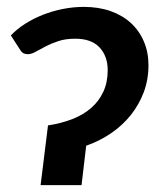

<svg xmlns="http://www.w3.org/2000/svg" viewBox="-20 -538 474 558"><path d="M411.5 -348.5C411.5 -373.5 407.1 -396.4 398.2 -417.2C389.4 -438.1 376.8 -456 360.5 -471C344.2 -486 324.4 -497.6 301.2 -505.8C278.1 -513.9 252.2 -518 223.5 -518C203.5 -518 183.3 -516 163 -512C142.7 -508 123.2 -502.3 104.8 -495C86.2 -487.7 69 -478.9 53 -468.8C37 -458.6 23.2 -447.3 11.5 -435L40 -391C44.3 -384 51.2 -380.5 60.5 -380.5C67.5 -380.5 75.2 -382.8 83.5 -387.5C91.8 -392.2 101.4 -397.3 112.2 -403C123.1 -408.7 135.5 -413.8 149.5 -418.5C163.5 -423.2 179.8 -425.5 198.5 -425.5C230.2 -425.5 253.8 -417 269.5 -400C285.2 -383 293 -361 293 -334C293 -310.7 288.8 -289.9 280.5 -271.8C272.2 -253.6 260.4 -237.8 245.2 -224.5C230.1 -211.2 211.8 -200.3 190.5 -192C169.2 -183.7 145.5 -177.5 119.5 -173.5L98 0H217L230.5 -114.5C256.5 -123.5 280.6 -135.6 302.8 -150.8C324.9 -165.9 344 -183.5 360 -203.5C376 -223.5 388.6 -245.7 397.8 -270C406.9 -294.3 411.5 -320.5 411.5 -348.5Z"/></svg>

Font: Lato
Style: Bold Italic
Weight: 700
Italic angle: -7°
Designer: Lukasz Dziedzic
Foundry: tyPoland Lukasz Dziedzic
Version: Version 2.007; 2014-02-27